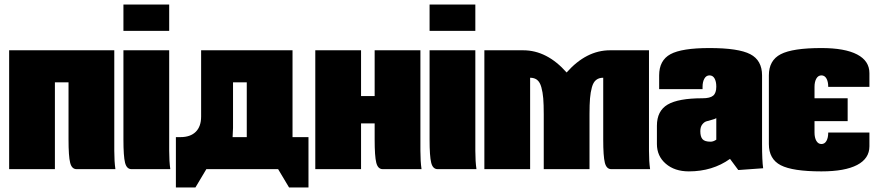

<svg xmlns="http://www.w3.org/2000/svg" viewBox="-20 -740 3838 840"><path d="M20 -520H480V-80.1Q480 -33.2 484.9 0H314.9Q293.9 0 286.9 -28.1Q279.8 -56.2 279.8 -129.9V-379.9H220.2V0H20Z M520 -605V-720.2H720.2V-605ZM520 -520H720.2V-80.1Q720.2 -33.2 725.1 0H555.2Q534.2 0 527.1 -28.1Q520 -56.2 520 -129.9Z M859.9 -520H1259.8V-140.1H1329.6V80.1H1244.6L1196.8 0H1094.7H882.8L835 80.1H749.5V-140.1H769.5Q813 -140.1 836.4 -163.3Q859.9 -186.5 859.9 -230ZM999.5 -379.9V-180.2Q999.5 -166.5 997.6 -140.1H1059.6V-379.9Z M1359.4 -520H1559.6V-319.8H1619.1V-520H1819.3V-80.1Q1819.3 -33.2 1824.2 0H1654.3Q1633.3 0 1626.2 -28.1Q1619.1 -56.2 1619.1 -129.9V-200.2H1559.6V0H1359.4Z M1859.4 -605V-720.2H2059.6V-605ZM1859.4 -520H2059.6V-80.1Q2059.6 -33.2 2064.5 0H1894.5Q1873.5 0 1866.5 -28.1Q1859.4 -56.2 1859.4 -129.9Z M2099.1 -520H2269Q2373 -520 2459 -422.9Q2544.9 -520 2648.9 -520H2819.3V-80.1Q2819.3 -33.2 2824.2 0H2654.3Q2633.3 0 2626.2 -28.1Q2619.1 -56.2 2619.1 -129.9V-399.9Q2600.1 -399.9 2587.9 -390.1Q2575.7 -380.4 2569.6 -358.4Q2563.5 -336.4 2561.3 -309.6Q2559.1 -282.7 2559.1 -240.2V0H2358.9V-240.2Q2358.9 -282.7 2356.7 -309.6Q2354.5 -336.4 2348.4 -358.4Q2342.3 -380.4 2330.3 -390.1Q2318.4 -399.9 2299.3 -399.9V0H2099.1Z M2863.8 -350.1V-410.2Q2863.8 -476.1 2913.3 -502.9Q2962.9 -529.8 3084 -529.8Q3210.9 -529.8 3262.5 -502.9Q3314 -476.1 3314 -410.2V-109.9Q3314 -37.1 3318.8 -3.9L3210 3.9L3173.8 -44.9Q3097.2 9.8 2993.7 9.8Q2931.6 9.8 2892.8 -23.7Q2854 -57.1 2854 -109.9V-189.9Q2854 -254.9 2900.9 -282.5Q2947.8 -310.1 3053.7 -310.1Q3086.4 -310.1 3100.1 -321.5Q3113.8 -333 3113.8 -360.8Q3113.8 -383.3 3106.2 -396.7Q3098.6 -410.2 3084 -410.2Q3069.8 -410.2 3061.8 -396.2Q3053.7 -382.3 3053.7 -359.9V-350.1ZM3113.8 -128.9V-223.1Q3107.9 -219.2 3094.2 -215.8Q3080.6 -212.4 3070.6 -209.2Q3060.5 -206.1 3052.2 -195.3Q3043.9 -184.6 3043.9 -166Q3043.9 -142.1 3053.5 -131.1Q3063 -120.1 3088.9 -120.1Q3100.6 -120.1 3113.8 -128.9Z M3783.7 -359.9H3603.5Q3603.5 -382.8 3595.7 -396.5Q3587.9 -410.2 3573.7 -410.2Q3559.6 -410.2 3551.5 -396.2Q3543.5 -382.3 3543.5 -359.9V-310.1H3688.5V-210H3543.5V-160.2Q3543.5 -137.7 3551.5 -123.8Q3559.6 -109.9 3573.7 -109.9Q3587.9 -109.9 3595.7 -123.5Q3603.5 -137.2 3603.5 -160.2H3783.7V-100.1Q3783.7 -46.4 3730 -18.3Q3676.3 9.8 3573.7 9.8Q3447.8 9.8 3395.8 -17.1Q3343.8 -43.9 3343.8 -109.9V-410.2Q3343.8 -476.1 3395.8 -502.9Q3447.8 -529.8 3573.7 -529.8Q3676.3 -529.8 3730 -501.7Q3783.7 -473.6 3783.7 -419.9Z"/></svg>

Font: Mikodacs
Style: Regular
Weight: 400
Designer: gluk (gluksza@wp.pl)
Foundry: gluk (gluksza@wp.pl)
Version: Version 0.28